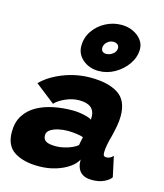

<svg xmlns="http://www.w3.org/2000/svg" viewBox="-126 -954 900 1055"><g transform="rotate(15 324.0 -426.0)"><path d="M192.5 8Q107.5 8 55.2 -25Q3 -58 3 -136.5Q3 -192.5 27.8 -231Q52.5 -269.5 94.2 -292.8Q136 -316 188 -326.5Q240 -337 295 -337Q329.5 -337 362.8 -329.2Q396 -321.5 405.5 -313.5Q406 -320.5 405.2 -335.8Q404.5 -351 399.5 -360.5Q383 -400 316 -400Q278.5 -400 239 -382.5Q199.5 -365 181.5 -344L69.5 -431.5Q116 -478 190.5 -507.2Q265 -536.5 345 -536.5Q445.5 -536.5 502 -500.2Q558.5 -464 558.5 -375Q558.5 -347.5 552.8 -316.5Q547 -285.5 539.5 -255.5Q532 -229.5 527 -204.2Q522 -179 522 -158.5Q522 -144.5 526.5 -140Q531 -135.5 540 -135.5Q562.5 -135.5 578.5 -154.5L603.5 -39Q592.5 -22 564.2 -8.5Q536 5 495.5 5Q407.5 5 407.5 -87.5Q396 -63.5 365.8 -41.8Q335.5 -20 291 -6Q246.5 8 192.5 8ZM256.5 -122.5Q277.5 -122.5 301.8 -128Q326 -133.5 346.8 -142.8Q367.5 -152 378.5 -162Q380 -173 382.8 -186.5Q385.5 -200 388 -209Q379 -213.5 352.8 -217.5Q326.5 -221.5 299 -221.5Q274 -221.5 247.2 -215.8Q220.5 -210 202 -197.8Q183.5 -185.5 183.5 -166Q183.5 -143 200.2 -132.8Q217 -122.5 256.5 -122.5ZM376.5 -583Q323 -583 286.2 -614Q249.5 -645 249.5 -691.5Q249.5 -739.5 275.8 -777.8Q302 -816 344.2 -838.2Q386.5 -860.5 434 -860.5Q470 -860.5 499.8 -846.8Q529.5 -833 547.5 -809.8Q565.5 -786.5 565.5 -757.5Q565.5 -712 538 -672Q510.5 -632 467.2 -607.5Q424 -583 376.5 -583ZM392 -684.5Q412 -684.5 429.8 -698Q447.5 -711.5 447.5 -731.5Q447.5 -744.5 438.2 -751.8Q429 -759 414 -759Q395 -759 379.2 -744.8Q363.5 -730.5 363.5 -711Q363.5 -698 371.5 -691.2Q379.5 -684.5 392 -684.5Z"/></g></svg>

Font: Grandstander ExtraBold
Style: Italic
Weight: 800
Italic angle: -15°
Designer: Tyler Finck
Foundry: Etcetera Type Co
Version: Version 1.200; ttfautohint (v1.8.3)